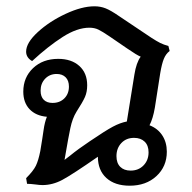

<svg xmlns="http://www.w3.org/2000/svg" viewBox="-20 -582 610 610"><path d="M472 -240Q466 -205 455 -184Q481 -174 495.5 -152Q510 -130 510 -100Q510 -53 477 -22.5Q444 8 392 8Q345 8 318 -16.5Q291 -41 291 -84Q209 -27 178 -10.5Q147 6 115 6Q106 6 92 4Q76 2 66 2L63 -16Q86 -39 94 -55.5Q102 -72 108 -102L114 -139Q115 -144 118.5 -169Q122 -194 129 -211Q94 -214 74 -235Q54 -256 54 -291Q54 -336 85 -365.5Q116 -395 165 -395Q207 -395 232 -372.5Q257 -350 257 -311Q257 -290 250 -274Q243 -258 223 -227Q210 -206 203.5 -175Q197 -144 188 -91L185 -74L202 -87Q229 -109 265 -133Q315 -167 338.5 -179.5Q362 -192 383 -196L407 -345Q413 -383 427 -402Q416 -406 384 -428L327 -467Q305 -482 292.5 -488Q280 -494 264 -494Q225 -494 179 -464.5Q133 -435 82 -388Q63 -399 63 -418Q63 -446 100 -480Q137 -514 188.5 -538Q240 -562 280 -562Q299 -562 315.5 -555.5Q332 -549 358 -531L461 -462Q478 -451 489 -445.5Q500 -440 515 -436L519 -420Q507 -411 500.5 -395Q494 -379 489 -349ZM147 -255Q170 -255 184.5 -269.5Q199 -284 199 -307Q199 -326 188.5 -336.5Q178 -347 160 -347Q138 -347 123.5 -332Q109 -317 109 -294Q109 -275 119 -265Q129 -255 147 -255ZM452 -98Q452 -120 439.5 -132Q427 -144 406 -144Q381 -144 365.5 -127.5Q350 -111 350 -86Q350 -64 362 -52Q374 -40 395 -40Q420 -40 436 -56.5Q452 -73 452 -98Z"/></svg>

Font: Thasadith
Style: Bold Italic
Weight: 700
Italic angle: -9°
Designer: Cadson Demak Co.,Ltd.
Foundry: Cadson Demak Co.,Ltd.
Version: Version 1.000; ttfautohint (v1.6)